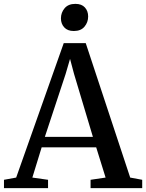

<svg xmlns="http://www.w3.org/2000/svg" viewBox="-34 -971 754 991"><path d="M49.5 -54.5 295 -748.5H408.5L638 -54.5L700 -43V0H433.5V-43L511 -54.5L462.5 -210.5H181L133 -54.5L214 -43V0H-13.5V-43ZM445.5 -264.5 348 -590 327.5 -667 304.5 -588.5 197.5 -264.5ZM346.5 -811Q314.5 -811 297.5 -829.8Q280.5 -848.5 280.5 -876Q280.5 -906 299.5 -928.5Q318.5 -951 354.5 -951H355.5Q387.5 -951 404.2 -932.5Q421 -914 421 -886Q421 -856 402.2 -833.5Q383.5 -811 347.5 -811Z"/></svg>

Font: Merriweather 48pt Medium
Style: Regular
Weight: 500
Version: Version 2.100